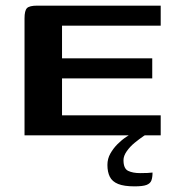

<svg xmlns="http://www.w3.org/2000/svg" viewBox="-20 -480 624 681"><path d="M67 0V-415Q67 -442 75.5 -451Q84 -460 112 -460H550V-389H200V-273H520V-202H200V-71H550V0ZM457 181Q420 181 399 172.5Q378 164 369.5 147Q361 130 361 105Q361 83 371.5 64.5Q382 46 397 31Q412 16 428 5.5Q444 -5 455 -11H513Q505 -8 489.5 2.5Q474 13 457.5 26.5Q441 40 429.5 56.5Q418 73 418 88Q418 118 434.5 126Q451 134 477 134Q494 134 502.5 133.5Q511 133 515 132.5Q519 132 521 132Q521 149 517 160Q513 171 499.5 176Q486 181 457 181Z"/></svg>

Font: Genos SemiBold
Style: Regular
Weight: 600
Designer: Robert E. Leuschke
Foundry: Robert E. Leuschke
Version: Version 1.010